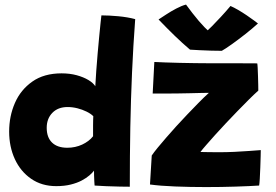

<svg xmlns="http://www.w3.org/2000/svg" viewBox="-20 -792 1174 818"><path d="M383 -1.5Q382.5 -8 381.8 -19.8Q381 -31.5 380.8 -44Q380.5 -56.5 380.5 -65Q374 -56 361 -44.8Q348 -33.5 328.2 -23Q308.5 -12.5 281.5 -5.8Q254.5 1 219.5 1Q158 1 112.8 -30.2Q67.5 -61.5 43.2 -114.2Q19 -167 19 -231.5Q19 -297 43.5 -353.2Q68 -409.5 117.8 -444.5Q167.5 -479.5 242.5 -479.5Q277.5 -479.5 306.8 -471.5Q336 -463.5 356.8 -451Q377.5 -438.5 386 -424.5Q387.5 -454.5 390.2 -491.2Q393 -528 396.2 -566.2Q399.5 -604.5 402.8 -638Q406 -671.5 408.5 -695.2Q411 -719 412 -726.5Q444 -726.5 484.2 -722.8Q524.5 -719 556 -710.5Q547.5 -596.5 542.5 -483Q537.5 -369.5 535.2 -249.8Q533 -130 533 3.5Q520.5 3.5 491.5 3Q462.5 2.5 432 1.2Q401.5 0 383 -1.5ZM267 -162.5Q284 -162.5 300 -166Q316 -169.5 330 -176Q344 -182.5 356 -191.5Q368 -200.5 376.5 -211.5Q376.5 -221 376.5 -233Q376.5 -245 376.5 -257Q376.5 -269 376.8 -279.5Q377 -290 377.5 -297Q367 -307.5 348.8 -316.5Q330.5 -325.5 309.5 -330.8Q288.5 -336 268 -336Q227 -336 203 -311.2Q179 -286.5 179 -247.5Q179 -206.5 201.8 -184.5Q224.5 -162.5 267 -162.5ZM1084 -1.5Q1045.5 1 984.5 3Q923.5 5 857.5 5Q791 5 726.8 2.5Q662.5 0 619 -6L626.5 -129.5Q636 -143.5 652 -163Q668 -182.5 688 -205.5Q708 -228.5 730.8 -253.8Q753.5 -279 777.8 -304.2Q802 -329.5 825.2 -353.2Q848.5 -377 870 -396.5Q860 -396.5 838 -396Q816 -395.5 788.5 -394.8Q761 -394 734 -393.8Q707 -393.5 687 -393.5Q677.5 -393.5 668.2 -393.5Q659 -393.5 651 -393.5Q643 -393.5 637.5 -393.5Q632 -393.5 630.5 -393.5L637.5 -528Q655 -527 683.5 -526Q712 -525 745.2 -524.2Q778.5 -523.5 811.2 -523Q844 -522.5 870 -522.5Q923 -522.5 979.8 -522.5Q1036.5 -522.5 1076 -522Q1077 -518.5 1077.8 -502.8Q1078.5 -487 1079.2 -467.2Q1080 -447.5 1080.2 -430.2Q1080.5 -413 1080.5 -406Q1062 -389.5 1039 -366.5Q1016 -343.5 991.2 -318Q966.5 -292.5 942 -266.5Q917.5 -240.5 896.2 -216.8Q875 -193 858.8 -174.5Q842.5 -156 834 -144.5Q845 -144 871.5 -143.8Q898 -143.5 916 -143.5Q945 -143.5 978.2 -145Q1011.5 -146.5 1041.2 -148.8Q1071 -151 1091 -152.5Q1091 -147.5 1090.5 -126.5Q1090 -105.5 1089 -79Q1088 -52.5 1086.8 -30.5Q1085.5 -8.5 1084 -1.5ZM962 -766.5Q976 -760.5 994.5 -749.8Q1013 -739 1031 -726.8Q1049 -714.5 1062.2 -704.8Q1075.5 -695 1079 -692Q1056.5 -671.5 1025.8 -647.2Q995 -623 967.2 -603.2Q939.5 -583.5 925 -575.5Q906.5 -575.5 880.2 -576.2Q854 -577 829.5 -578.2Q805 -579.5 789.5 -580.5Q757 -608 724.8 -639.2Q692.5 -670.5 655.5 -709Q667.5 -717 687.8 -730.2Q708 -743.5 730.8 -755.5Q753.5 -767.5 772.5 -772.5Q786 -754 800 -736Q814 -718 827.2 -702.5Q840.5 -687 851.5 -675.8Q862.5 -664.5 869 -659H861Q866.5 -663.5 882.8 -680Q899 -696.5 920.2 -719.2Q941.5 -742 962 -766.5Z"/></svg>

Font: Grandstander Thin ExtraBold
Style: Regular
Weight: 800
Version: Version 1.200